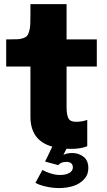

<svg xmlns="http://www.w3.org/2000/svg" viewBox="-20 -726 533 952"><path d="M333.5 12.2Q317.4 12.2 309.6 11.7L294.4 42Q311.5 32.7 338.4 32.7Q369.6 32.7 393.8 51Q418 69.3 418 107.4Q418 140.6 396.2 163.6Q374.5 186.5 342.5 196.5Q310.5 206.5 272 206.5Q240.2 206.5 205.6 198.5Q170.9 190.4 155.8 180.2L190.4 116.7Q204.1 125 229 133.3Q253.9 141.6 277.8 141.6Q305.7 141.6 323.5 131.6Q341.3 121.6 341.3 104Q341.3 90.3 332.8 83.5Q324.2 76.7 310.5 76.7Q280.3 76.7 269.5 92.8L203.6 75.2L239.3 1Q130.9 -28.8 130.9 -147.5V-396H10.7V-530.8H28.8Q55.2 -530.8 68.8 -531.5Q82.5 -532.2 95.9 -537.1Q109.4 -542 114.7 -548.8Q120.1 -555.7 124.8 -571.3Q129.4 -586.9 130.1 -605.7Q130.9 -624.5 130.9 -656.7V-705.6H310.1V-530.8H460V-396H310.1V-195.3Q310.1 -158.2 318.8 -140.1Q327.6 -122.1 356.4 -122.1Q388.2 -122.1 412.6 -131.8V-1Q379.9 12.2 333.5 12.2Z"/></svg>

Font: Epilogue ExtraBold
Style: Regular
Weight: 800
Designer: Tyler Finck
Foundry: Etcetera Type Co
Version: Version 2.112